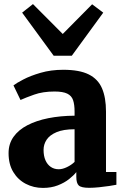

<svg xmlns="http://www.w3.org/2000/svg" viewBox="-20 -910 612 941"><path d="M190.5 11Q145 11 106.5 -9Q68 -29 45 -67Q22 -105 22 -159.5Q22 -205 46.2 -239.2Q70.5 -273.5 114.2 -296.2Q158 -319 217 -330.8Q276 -342.5 345.5 -343V-363Q345.5 -397.5 338.2 -419Q331 -440.5 309.8 -451Q288.5 -461.5 247 -461.5Q190 -461.5 147.2 -446.2Q104.5 -431 80.5 -420L46 -491.5Q59 -502 93.8 -520.2Q128.5 -538.5 179 -553.2Q229.5 -568 290 -568Q369.5 -568 415 -545.2Q460.5 -522.5 480 -477Q499.5 -431.5 499.5 -363V-67H550.5V-4.5Q539 -2 515.5 1.5Q492 5 465.2 7.8Q438.5 10.5 417 10.5Q378.5 10.5 366.2 -0.8Q354 -12 354 -43.5V-66.5Q341.5 -50.5 318.5 -32.2Q295.5 -14 263.2 -1.5Q231 11 190.5 11ZM268 -80.5Q286.5 -80.5 308.2 -91Q330 -101.5 345.5 -116.5V-276.5Q290.5 -276.5 257 -262.2Q223.5 -248 208.5 -225.2Q193.5 -202.5 193.5 -175.5Q193.5 -145.5 202.8 -124.5Q212 -103.5 228.8 -92Q245.5 -80.5 268 -80.5ZM243 -637 88.5 -848 141.5 -890 287.5 -743.5 431.5 -889 486 -848 332 -637Z"/></svg>

Font: Merriweather 20pt Black
Style: Regular
Weight: 900
Version: Version 2.100